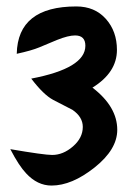

<svg xmlns="http://www.w3.org/2000/svg" viewBox="-20 -926 426 596"><path d="M12 -463Q117 -445 142 -445Q176 -445 206.5 -471.5Q237 -498 237 -532Q237 -563 205 -585Q175 -600 145 -616Q115 -632 77 -682Q245 -714 245 -784Q245 -816 213 -816Q192 -816 157 -802Q130 -791 102 -779Q78 -769 32 -759Q35 -906 217 -906Q274 -906 308.5 -867.5Q343 -829 343 -771Q343 -701 267 -654Q344 -595 344 -523Q344 -462 273.5 -406Q203 -350 140 -350Q96 -350 61 -388Q39 -411 12 -463Z"/></svg>

Font: Wortlaut AH
Style: SemiBold
Weight: 600
Designer: Andreas Höfeld
Foundry: Fontgrube AH
Version: Version 2.59